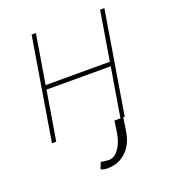

<svg xmlns="http://www.w3.org/2000/svg" viewBox="-138 -646 848 960"><g transform="rotate(-20 286.0 -165.5)"><path d="M430.4 0 420.5 66.8Q410.5 135.3 369.9 174.2Q329.2 213.1 269.9 213.1Q251.4 213.1 234.4 206L248.6 170.5Q249.3 171.9 259.9 173.1Q270.6 174.4 280.9 175.1Q291.2 175.8 291.2 176.1Q320 175.8 342.7 144.9Q365.4 114 373.6 66.8L383.5 0H415.5L458.8 -261.4H117.2L73.9 0H51.1L141.3 -545.5H164.1L120.7 -284.1H462.4L505.7 -545.5H528.4L438.2 0Z"/></g></svg>

Font: Inter Thin  BETA
Style: Italic
Weight: 100
Italic angle: -9.39999°
Designer: Rasmus Andersson
Foundry: rsms
Version: Version 3.011;git-f93a4a705